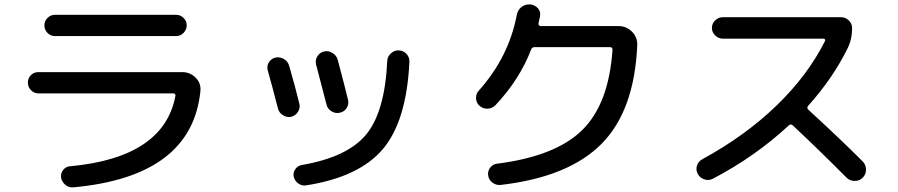

<svg xmlns="http://www.w3.org/2000/svg" viewBox="-20 -802 4040 864"><path d="M152.3 -381.8Q133.8 -381.8 119.6 -396Q105.5 -410.2 105.5 -430.2Q105.5 -450.2 119.1 -463.9Q132.8 -477.5 152.3 -477.5H799.8Q835.9 -477.5 860.8 -452.1Q885.7 -426.8 881.8 -391.6Q842.8 -7.8 310.5 41Q291 43 274.9 30.3Q258.8 17.6 254.9 -2Q252 -21.5 264.2 -37.1Q276.4 -52.7 294.9 -53.7Q717.8 -92.8 769.5 -371.1Q770.5 -375 767.6 -378.4Q764.6 -381.8 759.8 -381.8ZM227.5 -735.4H772.5Q792 -735.4 806.2 -721.2Q820.3 -707 820.3 -688.5Q820.3 -668.9 806.2 -654.3Q792 -639.6 772.5 -639.6H227.5Q208 -639.6 193.8 -653.8Q179.7 -668 179.7 -688.5Q179.7 -707 193.8 -721.2Q208 -735.4 227.5 -735.4Z M1774.4 -575.2Q1795.9 -574.2 1809.6 -559.1Q1823.2 -543.9 1822.3 -523.4Q1809.6 -256.8 1702.6 -130.9Q1595.7 -4.9 1357.4 32.2Q1338.9 35.2 1322.8 23.9Q1306.6 12.7 1301.8 -6.8Q1297.9 -25.4 1309.1 -41Q1320.3 -56.6 1338.9 -59.6Q1543 -94.7 1627.4 -196.3Q1711.9 -297.9 1722.7 -528.3Q1723.6 -547.9 1739.3 -562Q1754.9 -576.2 1774.4 -575.2ZM1230.5 -314.5Q1205.1 -414.1 1184.6 -486.3Q1179.7 -504.9 1189.9 -521.5Q1200.2 -538.1 1219.7 -543Q1239.3 -546.9 1257.3 -536.6Q1275.4 -526.4 1281.2 -505.9Q1309.6 -408.2 1327.1 -335Q1332 -316.4 1320.8 -298.8Q1309.6 -281.2 1290 -276.4Q1270.5 -272.5 1252.9 -283.7Q1235.4 -294.9 1230.5 -314.5ZM1449.2 -332Q1422.9 -434.6 1402.3 -511.7Q1397.5 -530.3 1407.7 -547.9Q1418 -565.4 1438 -570.3Q1458 -575.2 1476.6 -563.5Q1495.1 -551.8 1500 -532.2Q1534.2 -403.3 1545.9 -353.5Q1550.8 -334 1540.5 -316.9Q1530.3 -299.8 1510.3 -294.9Q1490.2 -290 1472.2 -300.8Q1454.1 -311.5 1449.2 -332Z M2210 -329.1Q2196.3 -314.5 2175.3 -313Q2154.3 -311.5 2137.7 -326.2Q2123 -338.9 2122.1 -359.4Q2121.1 -379.9 2134.8 -394.5Q2269.5 -544.9 2305.7 -735.4Q2309.6 -756.8 2326.2 -770Q2342.8 -783.2 2365.2 -782.2Q2386.7 -780.3 2400.4 -765.1Q2414.1 -750 2410.2 -728.5Q2409.2 -723.6 2406.7 -712.9Q2404.3 -702.1 2403.3 -696.3Q2402.3 -692.4 2405.3 -688.5Q2408.2 -684.6 2413.1 -684.6H2763.7Q2798.8 -684.6 2823.7 -659.7Q2848.6 -634.8 2847.7 -599.6Q2835 -303.7 2686.5 -154.3Q2538.1 -4.9 2232.4 30.3Q2212.9 32.2 2196.3 20Q2179.7 7.8 2176.8 -12.2Q2173.8 -32.2 2186 -47.9Q2198.2 -63.5 2216.8 -65.4Q2479.5 -98.6 2599.6 -216.3Q2719.7 -334 2736.3 -578.1Q2736.3 -589.8 2725.6 -589.8H2384.8Q2374 -589.8 2370.1 -579.1Q2318.4 -444.3 2210 -329.1Z M3188.5 2Q3169.9 11.7 3149.9 5.4Q3129.9 -1 3120.1 -19Q3110.4 -37.1 3116.2 -56.2Q3122.1 -75.2 3139.6 -85Q3333 -190.4 3473.6 -326.2Q3614.3 -461.9 3692.4 -617.2Q3694.3 -621.1 3692.4 -624.5Q3690.4 -627.9 3685.5 -627.9H3233.4Q3213.9 -627.9 3198.7 -642.1Q3183.6 -656.2 3183.6 -676.3Q3183.6 -696.3 3198.2 -710.4Q3212.9 -724.6 3233.4 -724.6H3764.6Q3784.2 -724.6 3799.3 -710.4Q3814.5 -696.3 3814.5 -675.8Q3814.5 -625 3793.9 -584Q3727.5 -449.2 3616.2 -325.2Q3609.4 -317.4 3617.2 -308.6Q3769.5 -168.9 3862.3 -75.2Q3877 -60.5 3877 -38.6Q3877 -16.6 3861.8 -2Q3846.7 12.7 3825.2 12.2Q3803.7 11.7 3789.1 -2.9Q3668 -125 3546.9 -238.3Q3539.1 -245.1 3530.3 -238.3Q3378.9 -97.7 3188.5 2Z"/></svg>

Font: Rounded-X Mgen+ 1m medium
Style: Regular
Weight: 500
Designer: [Source Han Sans]
Ryoko NISHIZUKA  (kana & ideographs); Paul D. Hunt (Latin, Greek & Cyrillic); Wenlong ZHANG  (bopomofo
Version: Version 1.059.20150602